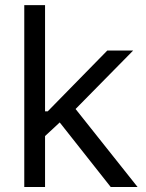

<svg xmlns="http://www.w3.org/2000/svg" viewBox="-20 -748 584 768"><path d="M155.3 -199.2V-302.7H170.9L409.2 -545.9H512.7L258.8 -288.1H251ZM77.1 0V-727.5H160.2V0ZM422.9 0 210 -269.5 269.5 -328.1 530.3 0Z"/></svg>

Font: Inter
Style: Regular
Weight: 400
Designer: Rasmus Andersson
Foundry: rsms
Version: Version 4.000;git-8c9346024